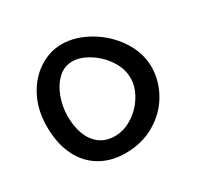

<svg xmlns="http://www.w3.org/2000/svg" viewBox="-123 -684 846 826"><g transform="rotate(-30 300.0 -271.0)"><path d="M42.5 -266.5Q42.5 -349 75.5 -412Q108.5 -475 161.8 -509Q215 -543 274 -543Q340 -543 407.2 -504.5Q474.5 -466 517.8 -401.5Q561 -337 561 -264.5Q560.5 -197 525.5 -135.8Q490.5 -74.5 426.5 -36.8Q362.5 1 280 1Q208.5 1 154.8 -31Q101 -63 71.8 -123.2Q42.5 -183.5 42.5 -266.5ZM459 -269Q459 -316 430.2 -359.2Q401.5 -402.5 358.5 -429.2Q315.5 -456 276.5 -456Q235.5 -456 205 -426.8Q174.5 -397.5 158.2 -352.2Q142 -307 142 -260Q142 -210 157 -170.5Q172 -131 202.2 -108.2Q232.5 -85.5 277 -85.5Q322.5 -85.5 364.8 -112.8Q407 -140 433 -182.8Q459 -225.5 459 -269Z"/></g></svg>

Font: JuliaMono Medium
Style: Regular
Weight: 500
Monospace: yes
Designer: cormullion
Foundry: corm
Version: Version 0.054; ttfautohint (v1.8.4)